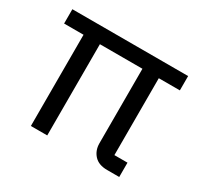

<svg xmlns="http://www.w3.org/2000/svg" viewBox="-115 -664 851 813"><g transform="rotate(30 311.0 -258.0)"><path d="M487 -70H551V0H492Q450 0 428.5 -23.5Q407 -47 407 -82V-446H199V0H119V-446H24V-516H590V-446H487Z"/></g></svg>

Font: IBM Plex Sans Hebrew
Style: Regular
Weight: 400
Designer: Mike Abbink, Paul van der Laan, Pieter van Rosmalen, Yanek Iontef
Foundry: Bold Monday
Version: Version 1.2